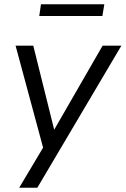

<svg xmlns="http://www.w3.org/2000/svg" viewBox="-20 -700 589 900"><path d="M70 180 182 -8 53 -486H136L234 -92L461 -486H549L155 180ZM164 -625 172 -680H469L460 -625Z"/></svg>

Font: Nunito Sans
Style: Italic
Weight: 400
Italic angle: -9°
Designer: Vernon Adams
Foundry: Vernon Adams
Version: Version 3.006; ttfautohint (v1.8.3)